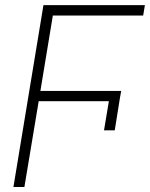

<svg xmlns="http://www.w3.org/2000/svg" viewBox="-20 -748 600 768"><path d="M464.8 -384.3 460 -357.9 439 -226.6H396L415.5 -343.3H134.8L77.6 0H33.7L153.8 -727.5H559.6L552.7 -686H191.4L141.6 -384.3Z"/></svg>

Font: Inter Display Extra Light
Style: Italic
Weight: 200
Italic angle: -9.39999°
Designer: Rasmus Andersson
Foundry: rsms
Version: Version 4.000;git-4fc901f